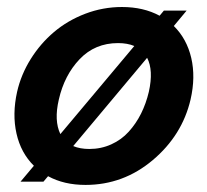

<svg xmlns="http://www.w3.org/2000/svg" viewBox="-20 -518 592 548"><path d="M476.1 -443.8Q513.2 -407.2 525.9 -352.5Q538.6 -297.9 523.9 -233.9Q500 -131.8 416 -61Q332 9.8 224.1 9.8Q162.6 9.8 117.2 -15.1L104 0.5H38.6L76.7 -44.9Q39.6 -81.5 27.1 -136.7Q14.6 -191.9 28.8 -255.9Q40 -305.2 67.6 -349.4Q95.2 -393.6 134 -426.5Q172.9 -459.5 223.4 -478.8Q273.9 -498 328.1 -498Q389.6 -498 435.5 -473.1L447.8 -487.8H512.7ZM147.9 -233.9Q133.8 -173.8 152.3 -135.3L363.3 -386.7Q343.8 -395 316.9 -395Q251 -395 207.3 -349.1Q163.6 -303.2 147.9 -233.9ZM404.8 -255.9Q418.5 -317.4 399.9 -353L189 -101.1Q208.5 -92.8 234.9 -92.8Q268.6 -92.8 297.6 -106Q326.7 -119.1 347.4 -142.1Q368.2 -165 382.6 -193.8Q397 -222.7 404.8 -255.9Z"/></svg>

Font: HK Grotesk Legacy
Style: Bold Italic
Weight: 700
Italic angle: -13°
Designer: Alfredo Marco Pradil
Foundry: Hanken Design Co.
Version: Version 2.022;PS 002.022;hotconv 1.0.88;makeotf.lib2.5.64775